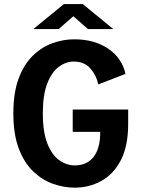

<svg xmlns="http://www.w3.org/2000/svg" viewBox="-20 -896 690 928"><path d="M341 11Q288.5 11 236.2 -7.5Q184 -26 140.5 -67.5Q97 -109 70.8 -178Q44.5 -247 44.5 -348Q44.5 -448 70.2 -516.8Q96 -585.5 139 -627.2Q182 -669 234.2 -687.5Q286.5 -706 339 -706Q436.5 -706 503.2 -660.5Q570 -615 586.5 -539L455 -488Q446.5 -531 417 -564.8Q387.5 -598.5 336.5 -598.5Q299 -598.5 264.8 -573.5Q230.5 -548.5 208.8 -493.5Q187 -438.5 187 -348Q187 -257 209.2 -201.5Q231.5 -146 267 -121.2Q302.5 -96.5 342.5 -96.5Q399.5 -96.5 432 -137.2Q464.5 -178 464.5 -258.5H331.5V-366.5H599.5V-297.5Q599.5 -189.5 563.8 -121.2Q528 -53 469 -21Q410 11 341 11ZM141 -755.5 289 -876.5H380L527.5 -755.5H405L334.5 -817.5L263.5 -755.5Z"/></svg>

Font: Trispace SemiBold
Style: Regular
Weight: 600
Designer: Tyler Finck
Foundry: Etcetera Type Company
Version: Version 1.210; ttfautohint (v1.8.3)